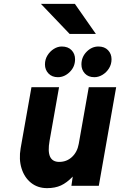

<svg xmlns="http://www.w3.org/2000/svg" viewBox="-20 -963 622 995"><path d="M224 12Q175.5 12 141 -15.5Q106.5 -43 91.8 -90Q77 -137 87 -195L143 -511H286L237 -234Q227 -178 239.5 -151Q252 -124 287 -124Q325.5 -124 353 -149.5Q380.5 -175 388 -217L440 -511H582L492 0H350L357 -48Q326.5 -16 296 -2Q265.5 12 224 12ZM469 -563Q437.5 -563 419.8 -582.2Q402 -601.5 402 -629Q402 -667.5 428.8 -694.8Q455.5 -722 490 -722Q521.5 -722 539.8 -703Q558 -684 558 -656Q558 -630 545 -609Q532 -588 511.5 -575.5Q491 -563 469 -563ZM280 -563Q249.5 -563 231.2 -582.2Q213 -601.5 213 -629Q213 -655 226 -676Q239 -697 259 -709.5Q279 -722 300 -722Q332.5 -722 350.8 -703Q369 -684 369 -656Q369 -617 341.5 -590Q314 -563 280 -563ZM341 -787 192 -943H368L477 -787Z"/></svg>

Font: Overpass Black
Style: Italic
Weight: 900
Italic angle: -10°
Designer: Delve Withrington, Dave Bailey, Thomas Jockin
Foundry: Delve Fonts LLC
Version: Version 4.000